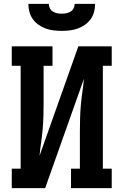

<svg xmlns="http://www.w3.org/2000/svg" viewBox="-20 -975 640 995"><path d="M41 0V-101H87V-634H41V-735H252V-634H206V-441Q206 -407 205 -372.5Q204 -338 201 -304Q198 -270 193 -236Q188 -202 185 -168L386 -735H559V-634H513V-101H559V0H348V-101H394V-294Q394 -328 395 -362.5Q396 -397 399 -431Q402 -465 407 -499Q412 -533 415 -567L214 0ZM300 -815Q279 -815 258 -817.5Q237 -820 217.5 -827Q198 -834 180 -846.5Q162 -859 150 -876Q138 -893 132.5 -913.5Q127 -934 127 -955H233Q233 -943 238.5 -932Q244 -921 254 -915Q264 -909 276 -906.5Q288 -904 300 -904Q312 -904 324 -906.5Q336 -909 346 -915Q356 -921 361.5 -932Q367 -943 367 -955H473Q473 -934 467.5 -913.5Q462 -893 450 -876Q438 -859 420 -846.5Q402 -834 382.5 -827Q363 -820 342 -817.5Q321 -815 300 -815Z"/></svg>

Font: Iosevka Slab Extended
Style: Bold
Weight: 700
Width: 7
Monospace: yes
Designer: Belleve Invis
Foundry: Belleve Invis
Version: Version 11.1.0; ttfautohint (v1.8.3)